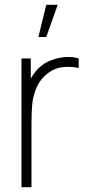

<svg xmlns="http://www.w3.org/2000/svg" viewBox="-20 -785 375 805"><path d="M174 -765 141 -630H174L222 -765ZM70 0V-540H109V-411L96 -428Q104 -449 116.8 -468.2Q129.5 -487.5 143 -500Q164 -520.5 194.2 -532.2Q224.5 -544 255.2 -545.8Q286 -547.5 310 -540V-500Q271.5 -508.5 235.2 -502.2Q199 -496 169 -468Q142.5 -443.5 130 -410.2Q117.5 -377 114.8 -344.5Q112 -312 112 -266V0Z"/></svg>

Font: Hauora
Style: Regular
Weight: 400
Designer: Wayne Shih
Foundry: WCYS
Version: Version 1.001